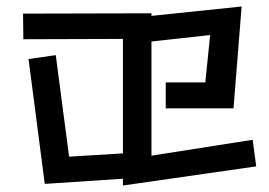

<svg xmlns="http://www.w3.org/2000/svg" viewBox="-20 -545 830 592"><path d="M359 6 118 22 68 -363 152 -375 193 -62 359 -72V-425L52 -424L51 -503L447 -504V-496L725 -525L700 -211H491V-291H613L628 -437L447 -417V-65L759 -114L770 -32L359 27Z"/></svg>

Font: Stick
Style: Regular
Weight: 400
Designer: Fontworks Inc.
Foundry: Fontworks Inc.
Version: Version 1.100